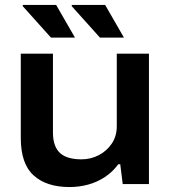

<svg xmlns="http://www.w3.org/2000/svg" viewBox="-20 -744 690 776"><path d="M261 12Q168 12 116 -35Q64 -82 64 -186V-527H194V-209Q194 -178 202 -157Q210 -136 225 -123.5Q240 -111 261.5 -105.5Q283 -100 309 -100Q347 -100 379.5 -117Q412 -134 432 -164Q452 -194 452 -234V-527H582V0H476L466 -80H458Q435 -49 404 -28.5Q373 -8 336.5 2Q300 12 261 12ZM384 -592 270 -719V-724H405L481 -592ZM186 -592 72 -719V-724H207L283 -592Z"/></svg>

Font: Archivo SemiExpanded SemiBold
Style: Regular
Weight: 600
Width: 6
Designer: Hector Gatti
Foundry: Omnibus-Type
Version: Version 2.001